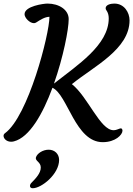

<svg xmlns="http://www.w3.org/2000/svg" viewBox="-65 -779 734 1058"><path d="M-3.9 2C1 2 6.3 1.5 11.7 0C98.1 -22 171.4 -152.8 224.1 -295.4C308.6 -256.3 349.6 4.4 501 4.4C571.3 4.4 609.9 -36.6 609.9 -58.6C609.9 -64 607.4 -71.8 601.1 -71.8C593.3 -71.8 579.1 -61.5 560.5 -61.5C486.8 -61.5 420.4 -244.6 331.1 -315.4C452.6 -413.6 648.9 -507.8 648.9 -667C648.9 -709.5 620.1 -759.3 564.9 -759.3C544.9 -759.3 517.1 -752.9 517.1 -733.4C517.1 -729 519 -725.6 521 -722.7C530.3 -710 534.2 -694.3 534.2 -678.2C534.2 -529.8 359.9 -419.4 232.4 -318.4C283.7 -464.4 313.5 -616.7 313.5 -673.8C313.5 -724.6 261.2 -759.3 196.8 -759.3C176.3 -759.3 70.3 -745.6 70.3 -700.7C70.3 -680.7 98.6 -651.4 121.6 -651.4C126 -651.4 129.9 -652.3 133.8 -654.8C159.2 -670.9 181.2 -685.5 207.5 -686.5C207.5 -590.3 90.3 -137.7 -37.6 -44.9C-43 -41 -45.4 -36.1 -45.4 -30.3C-45.4 -15.6 -29.3 2 -3.9 2ZM132.8 88.9C127.9 108.4 159.7 113.3 159.7 144C159.7 175.8 131.3 204.6 109.9 226.6C96.2 238.8 96.2 258.3 115.2 258.3C164.1 258.3 260.7 180.2 260.7 102.5C260.7 69.3 236.3 45.9 203.1 45.9C172.4 45.9 139.6 65.4 132.8 88.9Z"/></svg>

Font: Courgette
Style: Regular
Weight: 400
Designer: Karolina Lach
Foundry: Karolina Lach
Version: Version 1.002